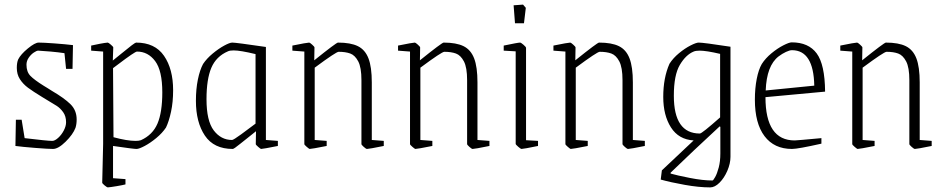

<svg xmlns="http://www.w3.org/2000/svg" viewBox="-20 -637 4097 834"><path d="M47 -3 49 -117H74L87 -37Q186 -25 207 -25Q218 -25 232.5 -38Q247 -51 257 -70Q267 -89 267 -106Q267 -132 254.5 -149.5Q242 -167 226.5 -177Q211 -187 164 -215Q123 -240 101.5 -256Q80 -272 66.5 -293Q53 -314 53 -342Q53 -365 59 -379Q70 -401 101 -426.5Q132 -452 148 -452Q168 -452 216 -448.5Q264 -445 297 -441L295 -338H267L260 -406Q234 -410 200.5 -413Q167 -416 146 -417Q139 -417 126.5 -408.5Q114 -400 104.5 -386Q95 -372 95 -356Q95 -325 112 -307.5Q129 -290 169 -265L187 -254L206 -242Q259 -211 286 -184.5Q313 -158 313 -118Q313 -98 308 -82Q297 -53 265 -21.5Q233 10 210 10Q190 10 133 5.5Q76 1 47 -3Z M424 156 428 -12V-413L376 -417V-439Q393 -443 414.5 -447Q436 -451 448 -452Q451 -452 461.5 -443Q472 -434 472 -431L470 -374L507 -404Q565 -452 571 -452Q653 -452 692.5 -394.5Q732 -337 732 -245Q732 -194 723 -152Q714 -110 701 -83Q685 -59 659 -37.5Q633 -16 608.5 -3Q584 10 573 10Q560 10 471 -3V137L525 141V164Q514 167 487.5 171.5Q461 176 448 177Q445 177 434.5 168.5Q424 160 424 156ZM685 -236Q685 -330 654 -371.5Q623 -413 575 -413Q566 -413 491 -356L471 -341L473 -41Q532 -25 569 -25Q583 -25 592 -28Q643 -51 664 -100Q685 -149 685 -236Z M831 -199Q831 -250 839.5 -291.5Q848 -333 862 -359Q878 -383 904 -404.5Q930 -426 954 -439Q978 -452 989 -452Q1005 -452 1135 -433V-29L1187 -25V-3Q1122 10 1114 10Q1112 10 1101.5 1Q1091 -8 1091 -11L1092 -67L1057 -39Q1050 -34 1023 -12Q996 10 991 10Q909 10 870 -48Q831 -106 831 -199ZM1090 -100V-402Q1024 -418 995 -418Q978 -418 970 -414Q919 -392 898 -342.5Q877 -293 877 -206Q877 -112 908.5 -70.5Q940 -29 988 -29Q994 -29 1027.5 -53.5Q1061 -78 1090 -100Z M1302 -11V-413L1250 -417V-439Q1314 -452 1323 -452Q1326 -452 1336 -443Q1346 -434 1346 -431L1345 -375Q1441 -452 1448 -452Q1503 -452 1534.5 -436.5Q1566 -421 1580.5 -383.5Q1595 -346 1595 -279V-29L1647 -25V-3Q1583 10 1574 10Q1570 10 1560 1Q1550 -8 1550 -11V-289Q1550 -344 1536 -370.5Q1522 -397 1501.5 -404.5Q1481 -412 1451 -412Q1440 -412 1347 -343V-29L1399 -25V-3Q1334 10 1325 10Q1323 10 1312.5 1Q1302 -8 1302 -11Z M1761 -11V-413L1709 -417V-439Q1773 -452 1782 -452Q1785 -452 1795 -443Q1805 -434 1805 -431L1804 -375Q1900 -452 1907 -452Q1962 -452 1993.5 -436.5Q2025 -421 2039.5 -383.5Q2054 -346 2054 -279V-29L2106 -25V-3Q2042 10 2033 10Q2029 10 2019 1Q2009 -8 2009 -11V-289Q2009 -344 1995 -370.5Q1981 -397 1960.5 -404.5Q1940 -412 1910 -412Q1899 -412 1806 -343V-29L1858 -25V-3Q1793 10 1784 10Q1782 10 1771.5 1Q1761 -8 1761 -11Z M2220 -12V-414L2168 -417V-439Q2230 -452 2239 -452Q2243 -452 2254 -442.5Q2265 -433 2265 -429V-28L2317 -25V-3Q2254 10 2245 10Q2242 10 2231 0.5Q2220 -9 2220 -12ZM2211 -614 2252 -617 2264 -603 2256 -536H2217Z M2436 -11V-413L2384 -417V-439Q2448 -452 2457 -452Q2460 -452 2470 -443Q2480 -434 2480 -431L2479 -375Q2575 -452 2582 -452Q2637 -452 2668.5 -436.5Q2700 -421 2714.5 -383.5Q2729 -346 2729 -279V-29L2781 -25V-3Q2717 10 2708 10Q2704 10 2694 1Q2684 -8 2684 -11V-289Q2684 -344 2670 -370.5Q2656 -397 2635.5 -404.5Q2615 -412 2585 -412Q2574 -412 2481 -343V-29L2533 -25V-3Q2468 10 2459 10Q2457 10 2446.5 1Q2436 -8 2436 -11Z M2850 143 2855 103 2993 -27Q2928 -31 2894.5 -83.5Q2861 -136 2861 -216Q2861 -299 2888 -360Q2904 -385 2929.5 -406Q2955 -427 2979.5 -439.5Q3004 -452 3015 -452Q3036 -452 3153 -434V44Q3153 73 3139.5 104.5Q3126 136 3105.5 156.5Q3085 177 3065 177Q3016 177 2954.5 166Q2893 155 2850 143ZM3108 -127V-403Q3048 -417 3019 -417Q3002 -417 2993 -413Q2959 -399 2933 -355Q2907 -311 2907 -221Q2907 -57 3020 -57Q3029 -57 3108 -127ZM3109 30V-86L3106 -88Q3056 -42 2994.5 16Q2933 74 2893 113V117Q2921 125 2977 136Q3033 147 3075 147Q3078 147 3086.5 132Q3095 117 3102 90.5Q3109 64 3109 30Z M3259 -204Q3259 -253 3267 -294Q3275 -335 3289 -359Q3305 -384 3331 -405.5Q3357 -427 3382.5 -440Q3408 -453 3419 -453Q3492 -453 3527.5 -405Q3563 -357 3564 -239L3305 -215Q3305 -27 3432 -27Q3441 -27 3548 -37V-13Q3446 10 3420 10Q3343 10 3301 -45.5Q3259 -101 3259 -204ZM3517 -265Q3514 -419 3420 -419Q3410 -419 3394 -411.5Q3378 -404 3362 -392Q3310 -352 3306 -244Z M3682 -11V-413L3630 -417V-439Q3694 -452 3703 -452Q3706 -452 3716 -443Q3726 -434 3726 -431L3725 -375Q3821 -452 3828 -452Q3883 -452 3914.5 -436.5Q3946 -421 3960.5 -383.5Q3975 -346 3975 -279V-29L4027 -25V-3Q3963 10 3954 10Q3950 10 3940 1Q3930 -8 3930 -11V-289Q3930 -344 3916 -370.5Q3902 -397 3881.5 -404.5Q3861 -412 3831 -412Q3820 -412 3727 -343V-29L3779 -25V-3Q3714 10 3705 10Q3703 10 3692.5 1Q3682 -8 3682 -11Z"/></svg>

Font: Grenze ExtraLight
Style: Regular
Weight: 275
Designer: Renata Polastri
Foundry: Omnibus-Type
Version: Version 1.002; ttfautohint (v1.8)